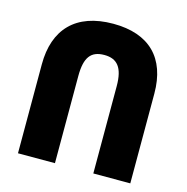

<svg xmlns="http://www.w3.org/2000/svg" viewBox="-106 -826 906 928"><g transform="rotate(15 346.5 -362.0)"><path d="M65 0H250V-436C250 -530 279 -567 346 -567C410 -567 442 -530 442 -437V0H627V-449C627 -627 529 -724 349 -724C161 -724 65 -620 65 -445Z"/></g></svg>

Font: Noto Sans Georgian SemiCondensed Black
Style: Regular
Weight: 900
Width: 4
Designer: Monotype Design Team, Akaki Razmadze
Foundry: Google LLC
Version: Version 2.005